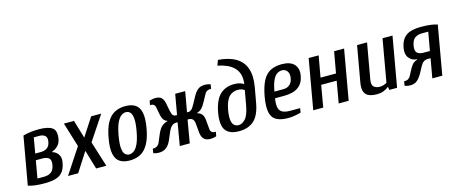

<svg xmlns="http://www.w3.org/2000/svg" viewBox="-44 -1279 4391 1858"><g transform="rotate(-15 2151.0 -350.0)"><path d="M230 10Q180 10 141 5.5Q102 1 66 -10L151 -490Q191 -501 230 -505.5Q269 -510 311 -510Q401 -510 442.5 -481.5Q484 -453 470 -370Q464 -338 449 -317.5Q434 -297 416 -285.5Q398 -274 379 -267L378 -263Q400 -257 418 -242Q436 -227 446 -202.5Q456 -178 449 -140Q439 -80 412 -47.5Q385 -15 340 -2.5Q295 10 230 10ZM174 -53H240Q282 -53 310.5 -72Q339 -91 348 -142Q357 -192 335 -210Q313 -228 271 -228H205ZM216 -292H273Q308 -292 334 -309Q360 -326 368 -368Q376 -412 355 -429.5Q334 -447 300 -447H243Z M466 0 634 -255 559 -500H660L714 -318L832 -500H933L770 -255L850 0H748L691 -192L568 0Z M1084 10Q1023 10 985 -15Q947 -40 935 -97Q923 -154 940 -250Q957 -347 988.5 -403.5Q1020 -460 1067 -485Q1114 -510 1175 -510Q1237 -510 1275 -485Q1313 -460 1325 -403.5Q1337 -347 1320 -250Q1303 -154 1271 -97Q1239 -40 1192.5 -15Q1146 10 1084 10ZM1094 -48Q1118 -48 1142 -65.5Q1166 -83 1186 -127Q1206 -171 1220 -250Q1234 -329 1229.5 -373Q1225 -417 1207.5 -434.5Q1190 -452 1166 -452Q1142 -452 1118 -434.5Q1094 -417 1074 -373Q1054 -329 1040 -250Q1026 -171 1030.5 -127Q1035 -83 1052.5 -65.5Q1070 -48 1094 -48Z M1376 10Q1353 10 1336.5 5Q1320 0 1320 0L1327 -43Q1356 -43 1371.5 -54Q1387 -65 1394 -80L1432 -170Q1454 -218 1479 -237.5Q1504 -257 1532 -263L1533 -267Q1511 -273 1497 -292Q1483 -311 1475 -355L1462 -423Q1460 -437 1449.5 -447Q1439 -457 1410 -457L1418 -500Q1418 -500 1437 -505Q1456 -510 1477 -510Q1520 -510 1539.5 -489.5Q1559 -469 1566 -427L1580 -355Q1587 -321 1597.5 -309Q1608 -297 1623 -297H1638L1674 -500H1774L1738 -297H1753Q1767 -297 1782 -309Q1797 -321 1815 -355L1854 -427Q1877 -469 1903.5 -489.5Q1930 -510 1972 -510Q1993 -510 2011 -505Q2029 -500 2029 -500L2022 -457Q1993 -457 1978.5 -447Q1964 -437 1957 -423L1920 -355Q1897 -311 1876.5 -292Q1856 -273 1832 -267L1831 -263Q1857 -257 1875 -237.5Q1893 -218 1897 -170L1905 -80Q1906 -65 1918 -54Q1930 -43 1959 -43L1951 0Q1951 0 1933 5Q1915 10 1891 10Q1847 10 1826 -12.5Q1805 -35 1801 -75L1792 -170Q1790 -199 1776 -213.5Q1762 -228 1740 -228H1725L1686 0H1586L1625 -228H1610Q1565 -228 1537 -170L1496 -75Q1478 -35 1449 -12.5Q1420 10 1376 10Z M2179 10Q2084 10 2045.5 -42Q2007 -94 2028 -217Q2051 -339 2106 -391Q2161 -443 2249 -443Q2281 -443 2303.5 -436Q2326 -429 2344 -418Q2352 -472 2340 -513.5Q2328 -555 2299 -583.5Q2270 -612 2229 -630Q2188 -648 2139 -657L2158 -710Q2265 -702 2333.5 -662Q2402 -622 2428 -547.5Q2454 -473 2434 -360L2408 -215Q2387 -94 2330.5 -42Q2274 10 2179 10ZM2189 -48Q2226 -48 2258.5 -84Q2291 -120 2308 -215L2334 -360Q2325 -368 2308 -374Q2291 -380 2268 -380Q2216 -380 2180.5 -344.5Q2145 -309 2128 -217Q2117 -153 2122.5 -116Q2128 -79 2146 -63.5Q2164 -48 2189 -48Z M2672 10Q2597 10 2553.5 -14Q2510 -38 2498 -95Q2486 -152 2503 -250Q2521 -348 2551.5 -405Q2582 -462 2629.5 -486Q2677 -510 2742 -510Q2828 -510 2867 -467.5Q2906 -425 2892 -352Q2880 -282 2830 -245Q2780 -208 2686 -208H2596Q2581 -122 2606.5 -87.5Q2632 -53 2703 -53H2806L2799 -10Q2776 -3 2740.5 3.5Q2705 10 2672 10ZM2607 -272H2697Q2735 -272 2760 -293.5Q2785 -315 2792 -352Q2801 -399 2782 -425.5Q2763 -452 2730 -452Q2703 -452 2679.5 -436.5Q2656 -421 2638 -382.5Q2620 -344 2607 -272Z M2923 0 3011 -500H3111L3073 -287H3228L3266 -500H3366L3278 0H3178L3216 -218H3061L3023 0Z M3561 10Q3516 10 3483 -2.5Q3450 -15 3436 -48.5Q3422 -82 3433 -143L3496 -500H3596L3533 -143Q3524 -91 3546.5 -72Q3569 -53 3607 -53Q3626 -53 3645 -59.5Q3664 -66 3676 -73L3751 -500H3851L3763 0H3685L3681 -30H3676Q3655 -12 3625.5 -1Q3596 10 3561 10Z M3894 10Q3873 10 3855.5 5Q3838 0 3838 0L3845 -43Q3874 -43 3888 -53Q3902 -63 3910 -77L3946 -145Q3965 -179 3982.5 -193Q4000 -207 4021 -213L4022 -217Q3973 -219 3943 -255.5Q3913 -292 3923 -353Q3934 -417 3963 -451Q3992 -485 4037 -497.5Q4082 -510 4140 -510Q4189 -510 4228 -505.5Q4267 -501 4302 -490L4216 0H4116L4150 -193H4121Q4076 -193 4050 -145L4011 -73Q3987 -32 3961 -11Q3935 10 3894 10ZM4097 -262H4162L4195 -447H4130Q4090 -447 4061.5 -427.5Q4033 -408 4023 -353Q4014 -300 4035.5 -281Q4057 -262 4097 -262Z"/></g></svg>

Font: Cuprum Medium
Style: Italic
Weight: 500
Italic angle: -10°
Version: Version 3.000